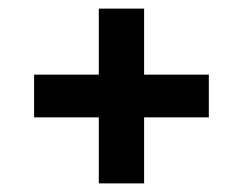

<svg xmlns="http://www.w3.org/2000/svg" viewBox="-20 -540 563 445"><path d="M209 -115V-268H59V-367H209V-520H314V-367H464V-268H314V-115Z"/></svg>

Font: Bricolage Grotesque 10pt SemiBold
Style: Regular
Weight: 600
Designer: Mathieu Triay
Foundry: Atelier Triay
Version: Version 1.000; ttfautohint (v1.8.4.7-5d5b);gftools[0.9.29]